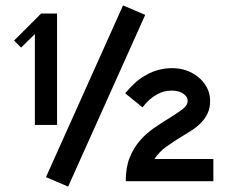

<svg xmlns="http://www.w3.org/2000/svg" viewBox="-20 -670 854 710"><path d="M191 -620V-208H109V-544L58 -494L32 -520L132 -620ZM232 20 150 -15 435 -650 517 -615ZM443 -325Q461 -347 480.5 -364.5Q500 -382 521 -393Q565 -418 616 -418Q672 -418 713 -385Q733 -369 745 -346.5Q757 -324 757 -297Q757 -271 748 -251.5Q739 -232 724 -216.5Q709 -201 689 -188Q669 -175 647 -162Q621 -146 595 -127.5Q569 -109 551 -82H769V0H445Q445 -51 459.5 -87Q474 -123 497 -149.5Q520 -176 548 -195.5Q576 -215 604 -232Q632 -249 653 -264.5Q674 -280 674 -297Q674 -311 661 -321Q644 -335 616 -335Q585 -335 561 -321Q532 -306 507 -273Z"/></svg>

Font: Eyechart
Style: Regular
Weight: 400
Designer: Peter Wiegel
Foundry: Peter Wiegel
Version: Version 1.000